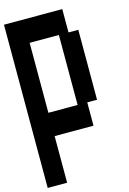

<svg xmlns="http://www.w3.org/2000/svg" viewBox="-152 -1101 804 1193"><g transform="rotate(-15 250.0 -505.0)"><path d="M0 20V-1030H375V-880H438V-430H375V-280H125V20ZM125 -430H313V-880H125Z"/></g></svg>

Font: 2P VHS
Style: Regular
Weight: 400
Designer: CodeMan38
Foundry: CodeMan38
Version: Version 3.000